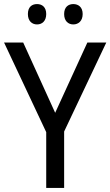

<svg xmlns="http://www.w3.org/2000/svg" viewBox="-20 -923 542 943"><path d="M117 -854C117 -820 137 -803 162 -803C187 -803 207 -820 207 -854C207 -888 187 -903 162 -903C137 -903 117 -889 117 -854ZM295 -854C295 -820 315 -803 340 -803C365 -803 386 -820 386 -854C386 -888 365 -903 340 -903C316 -903 295 -889 295 -854ZM251 -369 94 -714H0L207 -274V0H295V-277L502 -714H409Z"/></svg>

Font: Noto Sans Devanagari UI SemiCondensed
Style: Regular
Weight: 400
Width: 4
Designer: Jelle Bosma - Monotype Design Team
Foundry: Monotype Imaging Inc.
Version: Version 2.004